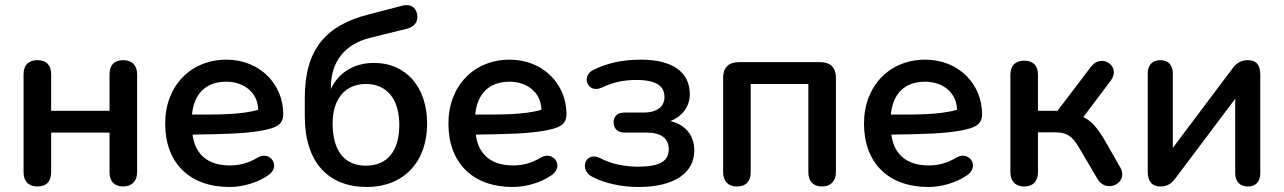

<svg xmlns="http://www.w3.org/2000/svg" viewBox="-20 -736 5122 766"><path d="M129 8C166 8 184 -13 184 -49V-207H417V-49C417 -13 436 8 471 8C506 8 527 -13 527 -49V-440C527 -476 506 -496 471 -496C436 -496 417 -476 417 -440V-294H184V-440C184 -476 165 -496 129 -496C94 -496 74 -476 74 -440V-49C74 -13 94 8 129 8Z M896 10C949 10 1009 -8 1049 -36C1103 -71 1059 -136 1009 -108C969 -84 934 -76 897 -76C819 -76 760 -111 748 -199C886 -201 961 -203 1030 -216C1078 -226 1110 -236 1110 -281C1110 -398 1019 -498 883 -498C742 -498 639 -394 639 -243C639 -88 734 10 896 10ZM746 -279C754 -362 801 -410 883 -410C954 -410 1009 -366 1010 -298C939 -277 838 -279 746 -279Z M1444 10C1588 10 1684 -88 1684 -242C1684 -392 1597 -485 1473 -485C1389 -485 1330 -444 1300 -381V-387C1300 -489 1354 -559 1456 -585L1602 -621C1634 -629 1650 -650 1644 -680C1638 -710 1615 -721 1584 -713L1449 -678C1282 -635 1196 -541 1196 -346V-272C1196 -87 1291 10 1444 10ZM1440 -75C1355 -75 1307 -133 1307 -244C1307 -341 1357 -401 1440 -401C1523 -401 1573 -341 1573 -238C1573 -132 1524 -75 1440 -75Z M2026 10C2079 10 2139 -8 2179 -36C2233 -71 2189 -136 2139 -108C2099 -84 2064 -76 2027 -76C1949 -76 1890 -111 1878 -199C2016 -201 2091 -203 2160 -216C2208 -226 2240 -236 2240 -281C2240 -398 2149 -498 2013 -498C1872 -498 1769 -394 1769 -243C1769 -88 1864 10 2026 10ZM1876 -279C1884 -362 1931 -410 2013 -410C2084 -410 2139 -366 2140 -298C2069 -277 1968 -279 1876 -279Z M2527 10C2672 10 2750 -47 2750 -136C2750 -196 2714 -239 2654 -253C2702 -271 2732 -311 2732 -360C2732 -447 2665 -498 2537 -498C2466 -498 2403 -485 2347 -457C2296 -432 2325 -360 2382 -387C2426 -408 2470 -417 2519 -417C2601 -417 2631 -391 2631 -349C2631 -309 2599 -287 2549 -287H2472C2444 -287 2428 -273 2428 -248C2428 -223 2444 -207 2472 -207H2560C2617 -207 2648 -184 2648 -141C2648 -94 2614 -71 2525 -71C2474 -71 2417 -82 2375 -105C2315 -135 2289 -58 2342 -31C2391 -5 2459 10 2527 10Z M2920 8C2957 8 2975 -13 2975 -49V-401H3205V-49C3205 -13 3224 8 3259 8C3294 8 3315 -13 3315 -49V-426C3315 -466 3293 -488 3253 -488H2927C2887 -488 2865 -466 2865 -426V-49C2865 -13 2885 8 2920 8Z M3684 10C3737 10 3797 -8 3837 -36C3891 -71 3847 -136 3797 -108C3757 -84 3722 -76 3685 -76C3607 -76 3548 -111 3536 -199C3674 -201 3749 -203 3818 -216C3866 -226 3898 -236 3898 -281C3898 -398 3807 -498 3671 -498C3530 -498 3427 -394 3427 -243C3427 -88 3522 10 3684 10ZM3534 -279C3542 -362 3589 -410 3671 -410C3742 -410 3797 -366 3798 -298C3727 -277 3626 -279 3534 -279Z M4066 8C4102 8 4121 -13 4121 -49V-208H4188C4236 -208 4258 -194 4286 -145L4358 -23C4393 39 4484 -6 4450 -67L4387 -177C4359 -225 4334 -254 4302 -269L4412 -415C4454 -472 4374 -526 4332 -469L4199 -294H4121V-438C4121 -474 4102 -494 4066 -494C4031 -494 4011 -474 4011 -438V-49C4011 -13 4031 8 4066 8Z M4610 8C4643 8 4659 -10 4672 -28L4908 -342V-45C4908 -12 4926 8 4959 8C4990 8 5008 -12 5008 -45V-438C5008 -478 4991 -496 4958 -496C4925 -496 4908 -478 4895 -460L4659 -146V-443C4659 -477 4641 -496 4609 -496C4578 -496 4559 -477 4559 -443V-51C4559 -11 4577 8 4610 8Z"/></svg>

Font: SN Pro Medium
Style: Regular
Weight: 500
Designer: Tobias Whetton
Foundry: Supernotes
Version: Version 1.003;Glyphs 3.3 (3324)